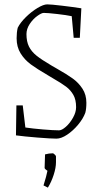

<svg xmlns="http://www.w3.org/2000/svg" viewBox="-20 -624 454 878"><path d="M53 -5 55 -142H84L96 -41Q129 -36 177 -32Q225 -28 250 -28Q263 -28 281.5 -44.5Q300 -61 314 -86Q328 -111 328 -134Q328 -168 315.5 -190Q303 -212 282.5 -227.5Q262 -243 222 -266L197 -281Q149 -309 121 -329.5Q93 -350 74.5 -379.5Q56 -409 56 -449Q56 -476 61 -497Q73 -521 98.5 -546Q124 -571 151.5 -587.5Q179 -604 196 -604Q213 -604 263.5 -598Q314 -592 352 -586L345 -451H317L308 -550Q285 -555 241 -560Q197 -565 180 -565Q170 -565 150.5 -551Q131 -537 116 -514.5Q101 -492 101 -468Q101 -434 112.5 -411Q124 -388 147 -369.5Q170 -351 216 -324L242 -309Q286 -284 312.5 -265Q339 -246 357 -218.5Q375 -191 375 -154Q375 -126 370 -108Q360 -81 337 -53.5Q314 -26 287 -8Q260 10 238 10Q213 10 151 5Q89 0 53 -5ZM179 224Q193 179 197 157Q195 156 189.5 151.5Q184 147 184 144L186 82Q204 77 222 77Q224 77 230 82.5Q236 88 236 91V118Q236 143 225.5 175.5Q215 208 199 234Z"/></svg>

Font: Grenze ExtraLight
Style: Regular
Weight: 275
Designer: Renata Polastri
Foundry: Omnibus-Type
Version: Version 1.002; ttfautohint (v1.8)